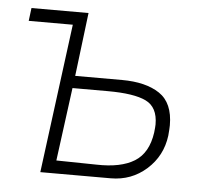

<svg xmlns="http://www.w3.org/2000/svg" viewBox="-42 -545 637 590"><g transform="rotate(5 276.0 -250.0)"><path d="M27 -460 32 -500H208L184 -304H328Q402 -304 444.5 -275.5Q487 -247 487 -178Q487 -168 485 -146Q477 -83 430.5 -41.5Q384 0 320 0H103L163 -460ZM441 -152Q443 -170 443 -177Q443 -230 406 -248Q369 -266 288 -266H179L149 -40L273 -38Q348 -36 390 -62Q432 -88 441 -152Z"/></g></svg>

Font: Bellota Light
Style: Italic
Weight: 300
Italic angle: -7.5°
Designer: Kemie Guaida
Foundry: Kemie Guaida
Version: Version 4.001